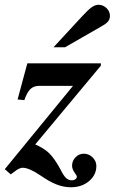

<svg xmlns="http://www.w3.org/2000/svg" viewBox="-29 -710 482 807"><path d="M44.9 -292 85.9 -443.8H395V-434.1L119.1 -103Q157.2 -86.4 179 -64.7Q200.7 -43 225.1 2Q237.8 27.8 248.3 37.8Q258.8 47.9 272.9 47.9Q281.7 47.9 287.8 43.5Q293.9 39.1 293.9 33.2Q293.9 27.3 286.1 18.1Q273.9 1 273.9 -13.2Q273.9 -34.2 288.6 -49.1Q303.2 -64 323.2 -64Q344.2 -64 360.1 -48.6Q376 -33.2 376 -12.2Q376 25.4 345.2 51.3Q314.5 77.1 269 77.1Q238.8 77.1 208.7 65.4Q178.7 53.7 140.1 26.9Q93.3 -4.9 65.9 -4.9Q56.6 -4.9 42 3.9Q36.6 7.3 26.9 15.1Q25.9 15.6 16.1 22.9L-8.8 1L277.8 -349.1H133.8Q111.8 -348.6 98.1 -335Q84.5 -321.3 73.2 -289.1ZM244.1 -511.2H195.8L315.9 -641.1Q341.3 -668.9 356.2 -679.4Q371.1 -689.9 384.8 -689.9Q404.3 -689.9 418.7 -676Q433.1 -662.1 433.1 -643.1Q433.1 -629.4 425 -619.6Q417 -609.9 394 -597.2Z"/></svg>

Font: Accordance
Style: Bold-Italic
Weight: 700
Italic angle: -11°
Version: Version 1.2 (build January 31, 2020) Miklal Software Solutio